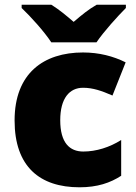

<svg xmlns="http://www.w3.org/2000/svg" viewBox="-20 -786 579 816"><path d="M198 -606H390C421 -652 481 -718 515 -752V-766H391C356 -746 328 -723 293 -693C258 -723 233 -744 198 -766H72V-752C110 -716 168 -652 198 -606ZM318 10C394 10 449 -9 495 -39V-191C446 -160 389 -142 334 -142C276 -142 236 -179 236 -275C236 -368 275 -413 333 -413C375 -413 412 -400 458 -380L514 -521C462 -547 401 -563 333 -563C166 -563 42 -475 42 -274C42 -77 150 10 318 10Z"/></svg>

Font: Noto Sans Lao Looped Black
Style: Regular
Weight: 900
Designer: Mark Frömberg, Ben Mitchell
Foundry: The Fontpad Ltd
Version: Version 1.002